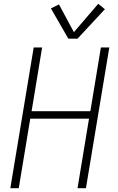

<svg xmlns="http://www.w3.org/2000/svg" viewBox="-20 -983 616 1003"><path d="M34 0H78L138 -363H445L385 0H429L551 -735H507L452 -402H145L200 -735H156ZM337 -781H385L528 -935L493 -963L366 -815L288 -960L246 -939Z"/></svg>

Font: Iosevka Sparkle Extralight
Style: Italic
Weight: 200
Italic angle: -9°
Designer: Belleve Invis
Foundry: Belleve Invis
Version: Version 4.5.0; ttfautohint (v1.8.3)